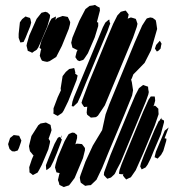

<svg xmlns="http://www.w3.org/2000/svg" viewBox="-20 -743 749 782"><path d="M366 -591 338 -526 324 -505 319 -499 303 -494 295 -498 287 -510 288 -515 292 -531 296 -540H293L283 -545L275 -549L273 -557L270 -569L275 -590L303 -658L328 -706L345 -719L359 -721L367 -723L376 -717L386 -712L387 -700L375 -654V-653L380 -651V-637ZM522 -590 447 -410 407 -314 379 -272 371 -266 362 -265 350 -264 335 -276 333 -284 335 -306 336 -308H330L323 -307L318 -314L312 -324L315 -335L342 -407L416 -587L441 -646L458 -680L472 -695L483 -698L492 -700L499 -691L504 -684L502 -674L500 -667L508 -670L513 -672L524 -669L533 -666L535 -661L540 -646L537 -633ZM173 -636 146 -572 136 -550 130 -541 123 -536 122 -535V-536L111 -528L103 -532L93 -536L92 -541L88 -557L90 -567L99 -598L129 -666L144 -685L149 -691L165 -695L174 -692L184 -682L183 -671ZM260 -625 232 -556 209 -511 182 -494 172 -491 161 -493 151 -496 147 -503 142 -516 146 -537 148 -543 141 -548 143 -556 149 -577 183 -655 190 -667 200 -672 208 -676 207 -668 206 -662 213 -670 227 -675 235 -678 246 -676 256 -674 260 -666 266 -653 265 -644ZM70 -665 84 -676 92 -673 102 -670 104 -665 107 -651 103 -636 84 -589 76 -572 63 -570 61 -575 56 -589V-605L61 -652ZM620 -625 595 -538 569 -487 537 -454 523 -440 517 -424 514 -419 517 -408 522 -375 518 -354 486 -275 423 -125 396 -59 373 -11 350 11 338 12 327 14 320 9 309 1 307 -7 305 -20 308 -30 328 -85 358 -150 396 -213 410 -277 425 -318 529 -571 559 -639 573 -661 578 -668 592 -672 602 -670 614 -661 616 -653ZM418 -617 330 -406 309 -354 296 -325 279 -309 272 -311 273 -317 275 -329 281 -347 296 -383 381 -588 399 -632 409 -651 423 -663 425 -659 428 -666 427 -661 426 -657V-655L429 -647L426 -640ZM611 -545 616 -560 631 -577 638 -565 636 -557 634 -545 626 -537 619 -533ZM292 -417 258 -331 239 -292 233 -283 215 -271 205 -276 197 -281 198 -286V-302L215 -347L228 -375L227 -383L235 -433L248 -450L262 -462L273 -464L282 -466L284 -460L287 -447L286 -443L289 -441L296 -436L295 -430ZM574 -330 471 -81 454 -49 452 -44 448 -36 445 -32 432 -20 417 -15 411 -21 403 -30 404 -41 430 -112 506 -296 531 -355 546 -384 563 -397 574 -393 583 -390 584 -379 586 -368 584 -358ZM610 -231 564 -120 533 -50 513 -21 504 -17 494 -12 486 -21 481 -28 482 -36 480 -33 470 -34 465 -35V-40L467 -51L475 -74L490 -111L563 -288L585 -337L594 -350H610L611 -345L612 -333L608 -318L605 -310L611 -313L617 -308L625 -300V-292L626 -278ZM635 -196 609 -135 593 -96 581 -72 573 -61 557 -53 551 -65 554 -78 566 -110 609 -213 626 -249 632 -254V-256L639 -264L637 -258L648 -252V-245ZM177 -135 150 -71 139 -50 133 -40 114 -30 108 -35 100 -41V-47L99 -62L110 -95L117 -111H115L108 -120L102 -127L100 -136L98 -148L108 -189L136 -233L145 -240L162 -243L167 -244L179 -238L186 -234L187 -228L190 -213L187 -203L178 -178L184 -168L183 -160ZM645 -128 636 -112 622 -97 613 -101V-103L611 -100L610 -105L615 -125L646 -199L651 -211L660 -218L667 -224L664 -216L655 -192L650 -179V-180L658 -178L657 -169ZM318 -99 284 -18 266 6 261 12 245 17 240 19 230 14 222 10 220 1 216 -10 221 -32 223 -38 210 -41 207 -51 204 -61 206 -72 215 -102 243 -168 256 -191 260 -197 274 -203 283 -202 294 -193V-181L287 -155L293 -158L306 -157L314 -156L321 -147L326 -140V-131ZM211 -118 198 -87 186 -63 178 -56 169 -50 168 -56 167 -70 179 -101 202 -157 215 -181 222 -186 226 -181 227 -184 233 -193 231 -188 228 -179 232 -175 228 -163ZM21 -181 36 -193 44 -192 58 -190 63 -179 67 -171 65 -163 57 -140 52 -130 39 -126 29 -127 19 -136 16 -145 13 -156Z"/></svg>

Font: Rubik Marker Hatch
Style: Regular
Weight: 400
Designer: Hubert and Fischer, NaN
Foundry: Hubert & Fischer, NaN
Version: Version 2.200